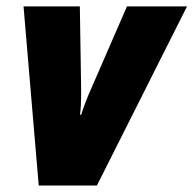

<svg xmlns="http://www.w3.org/2000/svg" viewBox="-20 -573 598 593"><path d="M99.6 0 52.7 -553.2H226.6L230.5 -305.7Q230.5 -291 230.5 -276.1Q230.5 -261.2 229.7 -246.8Q229 -232.4 227.1 -218.8H231Q233.4 -228 237.3 -238.8Q241.2 -249.5 245.6 -260.5Q250 -271.5 253.4 -280.3L372.1 -553.2H557.6L279.3 0Z"/></svg>

Font: Open Sans SemiCondensed ExtraBold
Style: Italic
Weight: 800
Width: 4
Italic angle: -12°
Designer: Monotype Design Team
Foundry: Monotype Imaging Inc.
Version: Version 3.003